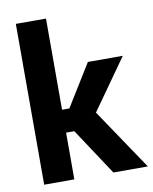

<svg xmlns="http://www.w3.org/2000/svg" viewBox="-79 -746 644 806"><g transform="rotate(-10 243.0 -343.0)"><path d="M172.4 -199.2V0H43.9V-685.5H172.4V-296.9H203.6L314 -475.6H462.9L310.5 -260.3L485.8 0H338.9L207.5 -199.2Z"/></g></svg>

Font: Yantramanav
Style: Bold
Weight: 700
Version: Version 1.001;PS 1.0;hotconv 1.0.72;makeotf.lib2.5.5900; ttf